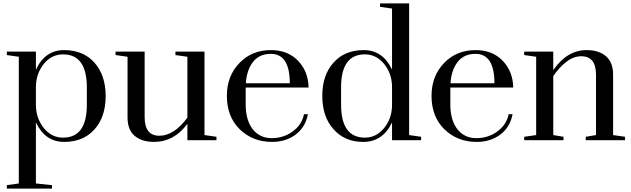

<svg xmlns="http://www.w3.org/2000/svg" viewBox="-20 -820 3693 1123"><path d="M190 -518V-412Q243 -527 355 -527Q467 -527 532.5 -453.5Q598 -380 598 -258Q598 -136 532.5 -63Q467 10 355.5 10Q244 10 190 -104V253L284 263V283H20V263L90 253V-488L20 -498V-518ZM488 -208V-308Q488 -502 349 -502Q282 -502 237 -447Q192 -392 190 -315V-208Q190 -129 235.5 -72Q281 -15 349 -15Q488 -15 488 -208Z M826 -518V-135Q826 -26 912 -26Q998 -26 1076 -132V-488L1006 -498V-518H1176V-30L1246 -20V0H1076V-96Q998 10 881 10Q809 10 767.5 -25.5Q726 -61 726 -133V-488L656 -498V-518Z M1569 -12Q1605 -12 1636.5 -22.5Q1668 -33 1693 -52Q1746 -91 1758 -152H1781Q1767 -77 1710 -33.5Q1653 10 1571 10Q1458 10 1382 -64Q1307 -138 1307 -259Q1307 -377 1382 -453Q1454 -527 1565 -527Q1662 -527 1722 -466Q1783 -403 1785 -308H1417V-209Q1417 -120 1456 -67Q1498 -12 1569 -12ZM1564 -505Q1497 -505 1460 -458Q1423 -411 1418 -333H1675Q1675 -505 1564 -505Z M2273 0V-104Q2219 10 2104 10Q1996 10 1931 -64Q1865 -137 1865 -259Q1865 -381 1931 -454Q1996 -527 2107.5 -527Q2219 -527 2273 -413V-770L2203 -780V-800H2373V-30L2443 -20V0ZM1975 -309V-209Q1975 -15 2114 -15Q2180 -15 2225.5 -69.5Q2271 -124 2273 -201V-316Q2271 -393 2225.5 -447.5Q2180 -502 2114 -502Q1975 -502 1975 -309Z M2766 -12Q2802 -12 2833.5 -22.5Q2865 -33 2890 -52Q2943 -91 2955 -152H2978Q2964 -77 2907 -33.5Q2850 10 2768 10Q2655 10 2579 -64Q2504 -138 2504 -259Q2504 -377 2579 -453Q2651 -527 2762 -527Q2859 -527 2919 -466Q2980 -403 2982 -308H2614V-209Q2614 -120 2653 -67Q2695 -12 2766 -12ZM2761 -505Q2694 -505 2657 -458Q2620 -411 2615 -333H2872Q2872 -505 2761 -505Z M3406 0V-20L3466 -30V-382Q3466 -491 3380 -491Q3334 -491 3291.5 -457.5Q3249 -424 3216 -375V-30L3276 -20V0H3046V-20L3116 -30V-488L3046 -498V-518H3216V-410Q3297 -527 3411 -527Q3483 -527 3524.5 -491Q3566 -455 3566 -384V-30L3636 -20V0Z"/></svg>

Font: Prata
Style: Regular
Weight: 400
Designer: Cyreal (www.cyreal.org)
Foundry: Cyreal (www.cyreal.org)
Version: Version 1.010